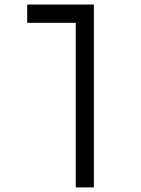

<svg xmlns="http://www.w3.org/2000/svg" viewBox="-20 -606 626 851"><path d="M396 224.6H315.9V-504.9H100.6V-585.9H396Z"/></svg>

Font: Cascadia Code NF SemiLight
Style: Regular
Weight: 350
Monospace: yes
Designer: Aaron Bell
Foundry: Saja Typeworks
Version: Version 2404.023; ttfautohint (v1.8.4)